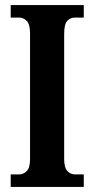

<svg xmlns="http://www.w3.org/2000/svg" viewBox="-20 -734 370 754"><path d="M22 0V-49H55Q72 -49 85 -62Q98 -75 98 -110V-602Q98 -639 85 -652Q72 -665 55 -665H22V-714H309V-665H275Q256 -665 244 -652Q232 -639 232 -601V-110Q232 -76 244.5 -62.5Q257 -49 275 -49H309V0Z"/></svg>

Font: Noto Serif Armenian ExtraCondensed
Style: Bold
Weight: 700
Width: 2
Designer: Monotype Design Team
Foundry: Monotype Imaging Inc.
Version: Version 2.008; ttfautohint (v1.8.4.7-5d5b)